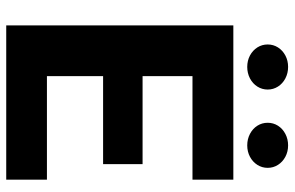

<svg xmlns="http://www.w3.org/2000/svg" viewBox="-180 -742 922 601"><g transform="rotate(90 280.5 -441.0)"><path d="M59.1 0ZM217.8 -583V-426.8H493.2V-303.2H217.8V-127.4H542V0H164.6H59.1V-710.9H217.8H542V-583ZM259.8 -818.4Q259.8 -800.8 250.5 -786.1Q241.2 -771.5 224.9 -762.9Q208.5 -754.4 189 -754.4Q169.4 -754.4 153.3 -762.9Q137.2 -771.5 127.9 -786.1Q118.7 -800.8 118.7 -818.4Q118.7 -835.9 127.9 -850.6Q137.2 -865.2 153.3 -873.8Q169.4 -882.3 189 -882.3Q208.5 -882.3 224.9 -873.8Q241.2 -865.2 250.5 -850.6Q259.8 -835.9 259.8 -818.4ZM504.9 -818.4Q504.9 -800.8 495.6 -786.1Q486.3 -771.5 470.2 -762.9Q454.1 -754.4 434.6 -754.4Q415 -754.4 398.7 -762.9Q382.3 -771.5 373 -786.1Q363.8 -800.8 363.8 -818.4Q363.8 -835.9 373 -850.6Q382.3 -865.2 398.7 -873.8Q415 -882.3 434.6 -882.3Q454.1 -882.3 470.2 -873.8Q486.3 -865.2 495.6 -850.6Q504.9 -835.9 504.9 -818.4Z"/></g></svg>

Font: Heebo ExtraBold
Style: Regular
Weight: 800
Designer: Oded Ezer
Foundry: Meir Sadan
Version: Version 2.001; ttfautohint (v1.5.14-ce02) -l 8 -r 50 -G 200 